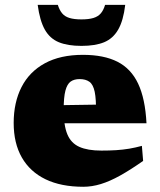

<svg xmlns="http://www.w3.org/2000/svg" viewBox="-20 -736 642 772"><path d="M313.5 -515.5Q397.5 -515.5 452.2 -487.8Q507 -460 535.5 -399.5Q564 -339 569 -240.5H181.5V-312.5L418 -316L366 -279.5Q367 -337 360.8 -366.8Q354.5 -396.5 339.5 -407.2Q324.5 -418 300 -418Q278 -418 264 -408Q250 -398 243 -371.5Q236 -345 236 -294Q236 -231.5 250.8 -196Q265.5 -160.5 299 -145.5Q332.5 -130.5 387.5 -130.5Q419.5 -130.5 447 -132.2Q474.5 -134 499.8 -138.2Q525 -142.5 550.5 -149.5L555.5 -89Q505 -53.5 463.2 -30.2Q421.5 -7 385.5 4Q349.5 15 315 15Q225.5 15 163 -15.2Q100.5 -45.5 67.8 -102.8Q35 -160 35 -241.5Q35 -324 66.5 -385.8Q98 -447.5 160.2 -481.5Q222.5 -515.5 313.5 -515.5ZM307.5 -658Q337 -658 355.8 -663.8Q374.5 -669.5 385.5 -682.5Q396.5 -695.5 402.5 -716.5H483.5Q476 -653 455.2 -617Q434.5 -581 398.8 -566.2Q363 -551.5 307.5 -551.5Q252.5 -551.5 216.5 -566.2Q180.5 -581 160.2 -617Q140 -653 131.5 -716.5H212.5Q219 -695.5 229.8 -682.5Q240.5 -669.5 259.2 -663.8Q278 -658 307.5 -658Z"/></svg>

Font: Newsreader 9pt ExtraBold
Style: Regular
Weight: 800
Designer: Hugues Gentile
Foundry: Production Type
Version: Version 1.003